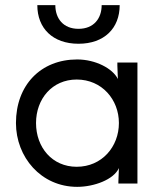

<svg xmlns="http://www.w3.org/2000/svg" viewBox="-20 -713 610 746"><path d="M278 -65C183 -65 120 -140 120 -235C120 -329 183 -404 278 -404C376 -404 442 -326 442 -235C442 -143 376 -65 278 -65ZM42 -235C42 -103 139 13 280 13C345 13 422 -15 442 -60L440 -8V0H514V-470H436V-458L438 -406C418 -447 351 -482 280 -482C138 -482 42 -382 42 -235ZM125 -693C125 -603 185 -543 285 -543C385 -543 445 -603 445 -693H375C375 -642 345 -601 285 -601C225 -601 195 -642 195 -693Z"/></svg>

Font: Kreadon Medium
Style: Regular
Weight: 500
Designer: kohakuno
Foundry: StudioGnu
Version: Version 1.000;Glyphs 3.1.2 (3151)